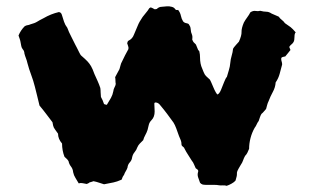

<svg xmlns="http://www.w3.org/2000/svg" viewBox="-20 -597 1018 622"><path d="M938 -492Q934 -489 934 -477.5Q934 -466 931 -461Q929 -457 924.5 -453.5Q920 -450 917 -445Q918 -443 919 -440Q920 -437 921 -435Q917 -430 913 -425Q909 -420 904 -414Q901 -414 895 -412Q891 -411 891 -406Q891 -402 892.5 -397.5Q894 -393 894 -388Q890 -373 886 -358Q882 -343 873 -330Q872 -314 864 -299.5Q856 -285 850 -269Q847 -263 845.5 -257Q844 -251 842 -244Q838 -240 835 -236Q832 -232 827 -228Q824 -223 822 -217Q820 -211 818 -205Q814 -200 811.5 -194Q809 -188 805 -183Q796 -167 791.5 -149.5Q787 -132 787 -115Q784 -108 781.5 -102.5Q779 -97 774 -92Q770 -85 767.5 -77.5Q765 -70 760 -63Q751 -48 749 -43Q747 -38 747.5 -33Q748 -28 743 -12Q739 -7 730 -2Q721 3 714 5Q710 3 701 3.5Q692 4 688 3Q683 2 677 2Q671 2 666 2Q659 2 651.5 2Q644 2 637 1Q631 -1 628 -5Q624 -15 621.5 -23.5Q619 -32 622 -41Q623 -45 619.5 -48Q616 -51 614 -52Q611 -58 608.5 -64.5Q606 -71 601 -77Q595 -87 589 -96Q583 -105 578 -115Q577 -119 572.5 -122Q568 -125 568 -129Q568 -137 565.5 -143Q563 -149 560 -156Q558 -162 555.5 -168.5Q553 -175 551 -181Q547 -192 542 -200Q532 -214 521.5 -228Q511 -242 500 -255Q493 -265 484 -265Q480 -265 480 -261Q480 -254 480.5 -248Q481 -242 481 -236Q481 -218 471 -208Q464 -201 462 -192.5Q460 -184 458 -176Q455 -167 450.5 -159Q446 -151 444 -143Q438 -137 433 -132Q428 -127 425 -120Q422 -111 416 -104Q410 -97 408 -87Q407 -78 400.5 -71Q394 -64 393 -54Q391 -48 387.5 -42.5Q384 -37 382 -31Q377 -25 374 -15Q358 -8 347.5 -6Q337 -4 317 0Q310 -2 301.5 -5Q293 -8 283 -10Q280 -9 277 -8Q274 -7 270 -6Q268 -4 265.5 -3Q263 -2 261 -1Q254 -2 248 -3.5Q242 -5 235 -3Q230 -12 224.5 -20.5Q219 -29 217 -39Q216 -50 210 -57.5Q204 -65 202 -75Q199 -80 195.5 -83Q192 -86 189 -89Q185 -99 183 -110Q181 -121 181 -132Q168 -147 168 -164Q157 -179 154.5 -183.5Q152 -188 150 -201Q140 -214 129.5 -228Q119 -242 108 -255Q104 -271 100.5 -286Q97 -301 93 -316Q88 -336 81 -354.5Q74 -373 69 -392Q67 -401 64 -408.5Q61 -416 59 -424Q59 -428 57.5 -431.5Q56 -435 54 -437Q50 -442 49 -447.5Q48 -453 47 -458Q46 -465 44 -470.5Q42 -476 40 -482Q47 -499 60 -512Q65 -515 69.5 -515.5Q74 -516 78 -518Q93 -522 100 -526.5Q107 -531 121 -538Q145 -552 171 -558Q176 -557 178 -554Q180 -551 181 -547Q184 -537 187.5 -526.5Q191 -516 198 -507Q203 -493 210.5 -479Q218 -465 224 -452Q225 -451 229 -442.5Q233 -434 237.5 -425.5Q242 -417 243 -417Q257 -405 263.5 -398Q270 -391 275 -382.5Q280 -374 286 -357Q291 -346 296 -335Q301 -324 305 -312Q306 -305 306 -298Q306 -291 307 -283Q310 -278 312.5 -272Q315 -266 317 -260Q321 -258 324 -258Q324 -257 325.5 -257.5Q327 -258 327 -259Q334 -270 339.5 -280Q345 -290 347 -301Q348 -309 351 -314Q354 -319 355 -325Q354 -330 354 -336Q354 -342 353 -347Q357 -355 360.5 -361Q364 -367 367 -373Q369 -379 370.5 -385.5Q372 -392 375 -397Q380 -408 385 -417.5Q390 -427 396 -438Q397 -443 395 -448Q393 -453 392 -457Q393 -459 393.5 -461.5Q394 -464 396 -465Q409 -471 414 -485Q422 -503 426.5 -514.5Q431 -526 442 -542Q444 -545 452 -554.5Q460 -564 462 -568Q463 -571 468 -573Q472 -572 474.5 -570.5Q477 -569 481 -567Q485 -567 488 -568Q495 -575 504 -575Q512 -576 520.5 -576.5Q529 -577 536 -575Q544 -573 547 -568Q550 -563 557 -565Q564 -556 566 -546Q568 -536 573 -528Q577 -523 583.5 -522Q590 -521 592 -518Q597 -511 597.5 -504.5Q598 -498 599 -493Q601 -488 602.5 -483Q604 -478 603 -471Q602 -470 603.5 -467Q605 -464 606 -462Q608 -459 611 -456.5Q614 -454 615 -452L622 -435Q623 -434 624.5 -432.5Q626 -431 626 -429Q627 -425 627.5 -420.5Q628 -416 628 -411Q628 -390 635 -375Q640 -362 643 -356.5Q646 -351 660 -339Q662 -336 663.5 -332Q665 -328 667 -324Q668 -322 671.5 -313.5Q675 -305 679 -298Q683 -291 685 -291Q691 -294 696 -306Q701 -318 706 -331Q711 -344 715 -348Q718 -359 721.5 -370Q725 -381 726 -393Q727 -405 730.5 -416.5Q734 -428 735 -439Q736 -442 744.5 -451.5Q753 -461 754 -462Q763 -482 762.5 -493.5Q762 -505 770 -524Q775 -533 781 -541Q787 -549 791 -557Q800 -563 808 -561.5Q816 -560 823 -562Q835 -559 843 -559Q851 -559 860 -553Q865 -551 871.5 -548Q878 -545 883 -543Q887 -537 893 -532.5Q899 -528 903 -522Q915 -514 921.5 -509Q928 -504 938 -492Z"/></svg>

Font: Darumadrop One
Style: Regular
Weight: 400
Version: Version 1.000